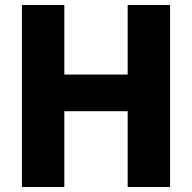

<svg xmlns="http://www.w3.org/2000/svg" viewBox="-20 -750 770 770"><path d="M492 0V-730H662V0ZM68 0V-730H238V0ZM153 -304V-451H577V-304Z"/></svg>

Font: M PLUS 2 ExtraBold
Style: Regular
Weight: 800
Version: Version 1.001